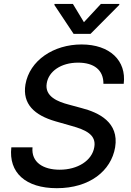

<svg xmlns="http://www.w3.org/2000/svg" viewBox="-20 -969 683 1001"><path d="M519.2 -532H625C639.9 -652.7 552.9 -737.2 405.2 -737.2C259.2 -737.2 134.2 -654.1 112.6 -528.4C96.2 -427.2 158.7 -368.3 269.9 -336.3L351.9 -312.9C426.8 -292.3 483 -266.3 471.6 -202.1C460.2 -131.4 384.6 -84.2 291.2 -84.2C206.7 -84.2 142 -121.8 149.5 -201H39.1C24.1 -69.2 113.3 12.1 276.3 12.1C447.1 12.1 559.3 -77.8 580.3 -201C601.9 -332 493.6 -382.8 405.5 -405.5L337.4 -424C283.4 -438.2 211.6 -465.2 223.7 -534.8C233.7 -596.9 297.6 -642.4 387.1 -642.4C470.5 -642.4 519.9 -603.7 519.2 -532ZM263.5 -943.2 363.6 -792.6H452.1L601.6 -943.2L602.3 -948.5H506L417.6 -853.3L360.1 -948.5H264.2Z"/></svg>

Font: Margiela Sans Medium
Style: Italic
Weight: 500
Italic angle: -9.39999°
Designer: Stefan Endress, Andreas Faust
Version: Version 1.100;FEAKit 1.0